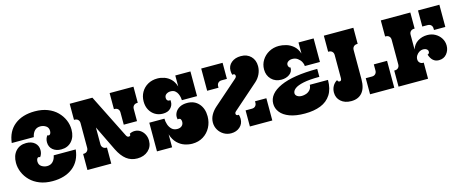

<svg xmlns="http://www.w3.org/2000/svg" viewBox="-41 -1330 4719 1960"><g transform="rotate(-15 2319.0 -350.0)"><path d="M31 -466Q45 -588 127 -653Q209 -718 341 -718Q416 -718 475 -695Q534 -672 574 -632Q614 -592 635 -543Q656 -494 656 -441Q656 -365 614.5 -318.5Q573 -272 504 -272Q449 -272 414.5 -301.5Q380 -331 380 -380Q380 -399 385.5 -416.5Q391 -434 403 -449Q408 -444 417 -444Q428 -444 434.5 -456Q441 -468 441 -484Q441 -520 414.5 -537.5Q388 -555 356 -555Q318 -555 295 -531Q272 -507 264 -466ZM645 -234Q632 -112 549.5 -47Q467 18 335 18Q260 18 201 -5Q142 -28 102 -68Q62 -108 41 -157.5Q20 -207 20 -259Q20 -336 61.5 -382Q103 -428 172 -428Q228 -428 262 -398.5Q296 -369 296 -320Q296 -301 290.5 -283.5Q285 -266 273 -251Q268 -256 259 -256Q248 -256 241.5 -244.5Q235 -233 235 -216Q235 -180 262 -162.5Q289 -145 320 -145Q358 -145 381.5 -169.5Q405 -194 412 -234Z M706 -530V-700H946L1176 -240Q1186 -220 1202 -220Q1221 -220 1221 -237Q1221 -241 1219 -245Q1230 -252 1244 -256Q1258 -260 1274 -260Q1307 -260 1333.5 -242Q1360 -224 1375.5 -194Q1391 -164 1391 -127Q1391 -63 1346 -22.5Q1301 18 1230 18Q1165 18 1116.5 -19Q1068 -56 1030 -133L902 -397V-220Q902 -198 916 -184Q930 -170 952 -170H958V0H706V-170H712Q735 -170 748.5 -184Q762 -198 762 -220V-480Q762 -503 748.5 -516.5Q735 -530 712 -530ZM1128 -530V-700H1380V-530H1374Q1352 -530 1338 -516.5Q1324 -503 1324 -480V-351H1184V-480Q1184 -503 1170.5 -516.5Q1157 -530 1134 -530Z M1441 -526Q1441 -581 1466 -624.5Q1491 -668 1535 -693Q1579 -718 1636 -718Q1672 -718 1709 -705.5Q1746 -693 1776 -664Q1806 -635 1822 -583V-700H1982V-439H1822Q1822 -450 1818.5 -469Q1815 -488 1806 -508Q1797 -528 1779.5 -542Q1762 -556 1733 -556Q1707 -556 1687.5 -542.5Q1668 -529 1668 -503Q1668 -487 1676.5 -478Q1685 -469 1696 -469Q1704 -469 1708 -472Q1709 -467 1709.5 -461.5Q1710 -456 1710 -451Q1710 -414 1682 -385Q1654 -356 1600 -356Q1555 -356 1519 -377.5Q1483 -399 1462 -437.5Q1441 -476 1441 -526ZM1441 0V-303H1601V-302Q1601 -271 1611.5 -240Q1622 -209 1644 -188Q1666 -167 1702 -167Q1732 -167 1750 -183Q1768 -199 1768 -226Q1768 -242 1761.5 -252.5Q1755 -263 1741 -263Q1740 -263 1737.5 -262.5Q1735 -262 1730 -260Q1728 -267 1727 -274Q1726 -281 1726 -287Q1726 -314 1741.5 -339.5Q1757 -365 1788 -381.5Q1819 -398 1865 -398Q1942 -398 1987.5 -346.5Q2033 -295 2033 -213Q2033 -149 2005 -96.5Q1977 -44 1927 -13Q1877 18 1811 18Q1773 18 1731.5 4.5Q1690 -9 1655 -43Q1620 -77 1601 -137V0Z M2068 -136Q2068 -177 2088 -214Q2108 -251 2142 -282L2404 -512Q2417 -523 2417 -536Q2417 -558 2396 -558Q2392 -558 2386 -556Q2379 -578 2379 -601Q2379 -653 2418 -685.5Q2457 -718 2519 -718Q2584 -718 2623.5 -678Q2663 -638 2663 -574Q2663 -530 2644 -490Q2625 -450 2593 -422L2325 -186Q2314 -177 2314 -164Q2314 -154 2320.5 -149Q2327 -144 2336 -144Q2342 -144 2345 -145Q2352 -123 2352 -100Q2352 -48 2315 -15Q2278 18 2222 18Q2179 18 2144 -3Q2109 -24 2088.5 -59Q2068 -94 2068 -136ZM2322 -530H2266Q2244 -530 2230 -516.5Q2216 -503 2216 -480V-465H2096V-700H2322ZM2423 -170H2490Q2513 -170 2526.5 -184Q2540 -198 2540 -220V-235H2660V0H2423Z M2713 -524Q2713 -578 2740.5 -622Q2768 -666 2815 -692Q2862 -718 2921 -718Q2954 -718 2994.5 -707Q3035 -696 3070.5 -666.5Q3106 -637 3124 -583V-700H3284V-451H3124Q3124 -473 3111 -496.5Q3098 -520 3074.5 -537Q3051 -554 3019 -554Q2992 -554 2974 -541Q2956 -528 2956 -508Q2956 -495 2963.5 -484.5Q2971 -474 2980 -474Q2980 -428 2944 -403Q2908 -378 2859 -378Q2794 -378 2753.5 -419.5Q2713 -461 2713 -524ZM2713 -162Q2713 -267 2848 -328.5Q2983 -390 3239 -390V-306Q3133 -306 3069.5 -292.5Q3006 -279 2978 -257Q2950 -235 2950 -209Q2950 -190 2968.5 -177Q2987 -164 3018 -164Q3039 -164 3062.5 -172Q3086 -180 3104 -199.5Q3122 -219 3124 -253H3316Q3316 -158 3277.5 -98Q3239 -38 3168.5 -10Q3098 18 3001 18Q2905 18 2841 -6Q2777 -30 2745 -71Q2713 -112 2713 -162Z M3341 -112Q3341 -148 3357.5 -178.5Q3374 -209 3405 -227Q3411 -207 3427 -207Q3448 -207 3448 -236V-480Q3448 -503 3434.5 -516.5Q3421 -530 3398 -530H3392V-700H3704V-530H3698Q3676 -530 3662 -516.5Q3648 -503 3648 -480V-172Q3648 -78 3607 -30Q3566 18 3491 18Q3423 18 3382 -18.5Q3341 -55 3341 -112ZM3693 0V-170H3759Q3782 -170 3795.5 -184Q3809 -198 3809 -220V-285H3949V0Z M3994 -700H4306V-530H4300Q4278 -530 4264 -516.5Q4250 -503 4250 -480V-324Q4268 -378 4312.5 -405.5Q4357 -433 4412 -433Q4459 -433 4496 -412Q4533 -391 4555 -356Q4577 -321 4577 -278Q4577 -229 4546.5 -191.5Q4516 -154 4463 -154Q4392 -154 4365 -239Q4385 -244 4385 -266Q4385 -282 4370.5 -292.5Q4356 -303 4334 -303Q4313 -303 4294 -291.5Q4275 -280 4262.5 -261Q4250 -242 4250 -221V-220Q4250 -198 4264 -184Q4278 -170 4300 -170H4306V0H3994V-170H4000Q4023 -170 4036.5 -184Q4050 -198 4050 -220V-480Q4050 -503 4036.5 -516.5Q4023 -530 4000 -530H3994ZM4443 -530H4387V-700H4613V-465H4493V-480Q4493 -503 4479.5 -516.5Q4466 -530 4443 -530Z"/></g></svg>

Font: Exile
Style: Regular
Weight: 400
Designer: Bartłomiej Rózga @rozgatype
Version: Version 1.000; ttfautohint (v1.8.4.7-5d5b)